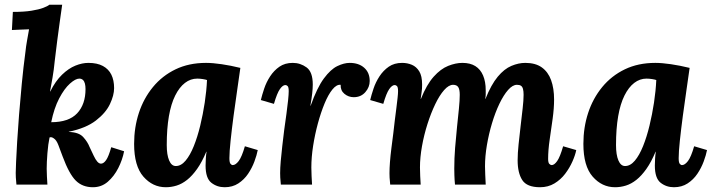

<svg xmlns="http://www.w3.org/2000/svg" viewBox="-20 -775 2993 806"><path d="M370 11Q326 11 298 -17Q270 -45 243 -118Q233 -145 225 -166Q217 -187 206 -194Q202 -197 197.5 -198.5Q193 -200 188 -198Q182 -170 179 -131.5Q176 -93 176 -67Q176 -54 177 -34Q178 -14 179 0H49Q47 -21 46.5 -30Q46 -39 46 -49Q46 -60 47.5 -94.5Q49 -129 52 -180Q55 -231 60 -293.5Q65 -356 71.5 -424Q78 -492 87 -559Q89 -579 93.5 -604.5Q98 -630 102 -652Q86 -651 63.5 -650.5Q41 -650 30 -649L34 -725Q81 -725 112 -730Q143 -735 161.5 -742Q180 -749 187 -755H241Q236 -719 230.5 -680.5Q225 -642 220 -602.5Q215 -563 210 -521Q206 -480 200.5 -449Q195 -418 190 -391H191Q213 -435 240.5 -461.5Q268 -488 296.5 -499.5Q325 -511 351 -511Q388 -511 412 -498Q436 -485 447.5 -461.5Q459 -438 459 -405Q459 -375 441.5 -338Q424 -301 382.5 -269Q341 -237 269 -222V-221Q311 -220 329.5 -199.5Q348 -179 356 -158Q366 -137 373.5 -121Q381 -105 388.5 -96.5Q396 -88 404 -88Q415 -88 425.5 -103Q436 -118 447 -157L501 -140Q494 -104 476.5 -69.5Q459 -35 432.5 -12Q406 11 370 11ZM195 -262Q269 -262 304 -299.5Q339 -337 339 -401Q339 -414 336.5 -424Q334 -434 328 -439.5Q322 -445 313 -445Q297 -445 273.5 -424Q250 -403 228.5 -362Q207 -321 195 -262Z M845 -511Q873 -511 910.5 -505.5Q948 -500 989 -490Q984 -453 976 -399Q968 -345 960.5 -288.5Q953 -232 948 -184.5Q943 -137 943 -111Q943 -93 947.5 -87.5Q952 -82 957 -82Q969 -82 982 -99Q995 -116 1008 -161L1062 -145Q1058 -124 1048 -97Q1038 -70 1021.5 -45.5Q1005 -21 980.5 -5Q956 11 923 11Q891 11 867 -8Q843 -27 843 -80Q843 -93 844 -109Q845 -125 847 -138H846Q828 -95 807.5 -66Q787 -37 765.5 -20Q744 -3 721.5 4Q699 11 676 11Q621 11 582 -33.5Q543 -78 543 -171Q543 -240 563 -301Q583 -362 622 -409.5Q661 -457 717 -484Q773 -511 845 -511ZM808 -445Q780 -445 756.5 -427Q733 -409 715.5 -374Q698 -339 689 -287Q680 -235 680 -166Q680 -125 690 -101.5Q700 -78 718 -78Q740 -78 759 -100.5Q778 -123 793.5 -161.5Q809 -200 820.5 -247.5Q832 -295 839.5 -344.5Q847 -394 849 -439Q844 -441 831.5 -443Q819 -445 808 -445Z M1159 0Q1157 -21 1156.5 -29.5Q1156 -38 1156 -48Q1156 -69 1158.5 -98.5Q1161 -128 1165 -162Q1169 -196 1173 -229Q1178 -265 1182.5 -297.5Q1187 -330 1189.5 -355Q1192 -380 1192 -392Q1192 -409 1187.5 -413.5Q1183 -418 1178 -418Q1167 -418 1155 -401Q1143 -384 1130 -339L1075 -355Q1080 -376 1089 -403Q1098 -430 1114 -454.5Q1130 -479 1153 -495Q1176 -511 1209 -511Q1241 -511 1267 -492Q1293 -473 1293 -420Q1293 -404 1290.5 -382Q1288 -360 1283 -331H1284Q1311 -407 1339.5 -445.5Q1368 -484 1396 -497.5Q1424 -511 1448 -511Q1486 -511 1509 -490.5Q1532 -470 1532 -435Q1532 -409 1513.5 -388Q1495 -367 1465 -367Q1443 -367 1426 -381Q1409 -395 1410 -419Q1393 -421 1375.5 -399.5Q1358 -378 1342.5 -340.5Q1327 -303 1314.5 -257Q1302 -211 1294.5 -163Q1287 -115 1287 -72Q1287 -59 1288 -35.5Q1289 -12 1290 0Z M2247 11Q2192 11 2172.5 -19Q2153 -49 2153 -102Q2153 -132 2157 -169.5Q2161 -207 2165.5 -246Q2170 -285 2174 -319.5Q2178 -354 2178 -377Q2178 -392 2175.5 -401.5Q2173 -411 2167 -415Q2161 -419 2150 -419Q2132 -419 2113 -397.5Q2094 -376 2076.5 -339.5Q2059 -303 2045.5 -258Q2032 -213 2024 -166Q2016 -119 2016 -77Q2016 -64 2017 -41.5Q2018 -19 2019 0H1890Q1888 -21 1887.5 -39.5Q1887 -58 1887 -67Q1887 -110 1890.5 -154.5Q1894 -199 1898.5 -241.5Q1903 -284 1906.5 -319Q1910 -354 1910 -377Q1910 -400 1903.5 -409.5Q1897 -419 1882 -419Q1864 -419 1844.5 -397Q1825 -375 1807 -337.5Q1789 -300 1774.5 -254.5Q1760 -209 1751.5 -161.5Q1743 -114 1743 -72Q1743 -59 1744 -35.5Q1745 -12 1746 0H1618Q1616 -21 1615.5 -29.5Q1615 -38 1615 -48Q1615 -68 1617 -94.5Q1619 -121 1623 -152.5Q1627 -184 1631 -215Q1634 -244 1637.5 -271Q1641 -298 1644 -322Q1647 -346 1649 -364Q1651 -382 1651 -392Q1651 -409 1646.5 -413.5Q1642 -418 1637 -418Q1626 -418 1614 -401Q1602 -384 1589 -339L1534 -355Q1539 -376 1548 -403Q1557 -430 1573 -454.5Q1589 -479 1612 -495Q1635 -511 1668 -511Q1690 -511 1709 -503Q1728 -495 1740 -475.5Q1752 -456 1752 -420Q1752 -401 1750 -389Q1748 -377 1746 -360H1747Q1771 -420 1800.5 -453Q1830 -486 1861.5 -498.5Q1893 -511 1921 -511Q1954 -511 1975.5 -497.5Q1997 -484 2008 -458Q2019 -432 2019 -396Q2019 -388 2019 -379Q2019 -370 2017 -360H2018Q2042 -420 2069.5 -453Q2097 -486 2127 -498.5Q2157 -511 2185 -511Q2228 -511 2254.5 -492Q2281 -473 2293.5 -438.5Q2306 -404 2306 -357Q2306 -321 2300 -277Q2294 -233 2287.5 -189Q2281 -145 2281 -108Q2281 -92 2286 -87Q2291 -82 2296 -82Q2307 -82 2319 -99Q2331 -116 2344 -161L2399 -145Q2395 -124 2383 -97Q2371 -70 2352.5 -45.5Q2334 -21 2307.5 -5Q2281 11 2247 11Z M2731 -511Q2759 -511 2796.5 -505.5Q2834 -500 2875 -490Q2870 -453 2862 -399Q2854 -345 2846.5 -288.5Q2839 -232 2834 -184.5Q2829 -137 2829 -111Q2829 -93 2833.5 -87.5Q2838 -82 2843 -82Q2855 -82 2868 -99Q2881 -116 2894 -161L2948 -145Q2944 -124 2934 -97Q2924 -70 2907.5 -45.5Q2891 -21 2866.5 -5Q2842 11 2809 11Q2777 11 2753 -8Q2729 -27 2729 -80Q2729 -93 2730 -109Q2731 -125 2733 -138H2732Q2714 -95 2693.5 -66Q2673 -37 2651.5 -20Q2630 -3 2607.5 4Q2585 11 2562 11Q2507 11 2468 -33.5Q2429 -78 2429 -171Q2429 -240 2449 -301Q2469 -362 2508 -409.5Q2547 -457 2603 -484Q2659 -511 2731 -511ZM2694 -445Q2666 -445 2642.5 -427Q2619 -409 2601.5 -374Q2584 -339 2575 -287Q2566 -235 2566 -166Q2566 -125 2576 -101.5Q2586 -78 2604 -78Q2626 -78 2645 -100.5Q2664 -123 2679.5 -161.5Q2695 -200 2706.5 -247.5Q2718 -295 2725.5 -344.5Q2733 -394 2735 -439Q2730 -441 2717.5 -443Q2705 -445 2694 -445Z"/></svg>

Font: Lora Italic
Style: Italic
Weight: 400
Italic angle: -3°
Designer: Olga Karpushina, Alexei Vanyashin (Cyrillic)
Foundry: Cyreal
Version: Version 2.210; ttfautohint (v1.8.1.43-b0c9)